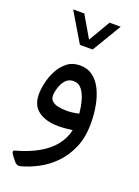

<svg xmlns="http://www.w3.org/2000/svg" viewBox="-158 -651 711 980"><g transform="rotate(20 197.0 -160.5)"><path d="M157.2 -424.3H226.6L321.3 -582.5H260.7L191.9 -465.3L123.5 -582.5H63ZM271.5 -2.4Q260.7 44.9 230.2 82.8Q199.7 120.6 149.7 148.9Q99.6 177.2 29.8 196.3Q22.5 198.2 21.7 203.1Q21 208 24.2 213.6Q27.3 219.2 31.2 224.6L51.3 250Q58.6 258.3 66.4 261.2Q74.2 264.2 85 261.2Q127.9 250 173.8 226.1Q219.7 202.1 259 162.6Q298.3 123 322.8 66.4Q347.2 9.8 347.2 -66.4Q347.2 -118.2 338.1 -164.8Q329.1 -211.4 310.8 -247.8Q292.5 -284.2 263.9 -305.2Q235.4 -326.2 195.8 -326.2Q154.3 -326.2 125.7 -304Q97.2 -281.7 79.6 -248Q62 -214.4 54.2 -178.7Q46.4 -143.1 46.4 -116.7Q46.4 -54.7 87.6 -25.6Q128.9 3.4 194.8 3.4Q213.4 3.4 233.4 1.5Q253.4 -0.5 271.5 -2.4ZM116.2 -135.7Q116.2 -144 119.6 -160.9Q123 -177.7 131.1 -195.8Q139.2 -213.9 153.8 -226.8Q168.5 -239.7 190.9 -239.7Q219.2 -239.7 236.3 -217.3Q253.4 -194.8 262.5 -161.1Q271.5 -127.4 274.4 -93.3Q257.8 -89.4 241.2 -87.2Q224.6 -85 208 -85Q185.1 -85 163.8 -89.1Q142.6 -93.3 129.4 -104.2Q116.2 -115.2 116.2 -135.7Z"/></g></svg>

Font: Literata
Style: Regular
Weight: 400
Designer: Latin by Veronika Burian and Jose Scaglione. Greek by Irene Vlachou. Cyrillic by Vera Evstafieva.
Foundry: TypeTogether
Version: Version 3.002